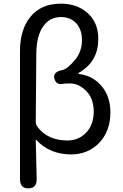

<svg xmlns="http://www.w3.org/2000/svg" viewBox="-20 -829 671 1047"><path d="M135 198Q89 199 89 147V-549Q89 -666 144 -735Q202 -809 312 -809Q397 -809 453 -762Q516 -709 516 -617Q516 -497 418 -437Q407 -431 407 -428.5Q407 -426 414 -425Q488 -415 535 -358.5Q582 -302 582 -216Q582 -111 517 -46Q456 13 369 13Q250 13 178 -66Q175 -70 175 -65L180 146Q181 198 135 198ZM348 -63Q409 -63 450 -106Q491 -149 491 -221Q491 -289 453 -330Q412 -374 362 -374Q338 -374 314 -371Q285 -368 276 -402Q268 -437 320 -447Q349 -453 391 -505Q427 -550 427 -610Q427 -670 393 -705Q362 -736 313 -736Q250 -736 214.5 -684Q179 -632 178 -536L175 -165Q175 -148 186 -135Q242 -63 348 -63Z"/></svg>

Font: Resource Han Rounded KR
Style: Regular
Weight: 400
Designer: Cyano Hao (round all glyphs); Ryoko NISHIZUKA 西塚涼子 (kana, bopomofo & ideographs); Paul D. Hunt (Latin, Greek & Cyrillic)
Foundry: Cyano Hao
Version: 0.990